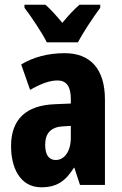

<svg xmlns="http://www.w3.org/2000/svg" viewBox="-20 -786 518 816"><path d="M179 -606H311C332 -646 377 -714 406 -753V-766H318C295 -746 273 -723 245 -689C218 -721 194 -748 173 -766H84V-753C112 -717 161 -643 179 -606ZM255 -560C184 -560 121 -543 70 -512L108 -404C155 -431 192 -444 224 -444C263 -444 281 -418 281 -365V-346L211 -343C92 -338 27 -280 27 -165C27 -76 63 10 156 10C222 10 259 -17 294 -73H296L320 0H426V-363C426 -494 363 -560 255 -560ZM247 -249 281 -251V-201C281 -143 254 -106 217 -106C188 -106 172 -127 172 -171C172 -220 197 -246 247 -249Z"/></svg>

Font: Noto Sans Thai Looped ExtraCondensed ExtraBold
Style: Regular
Weight: 800
Width: 2
Designer: Sasikarn Vongin, Ben Mitchell
Foundry: The Fontpad Ltd
Version: Version 1.001